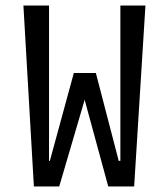

<svg xmlns="http://www.w3.org/2000/svg" viewBox="-20 -677 590 697"><path d="M103 0 65 -657H158V-93H161L248 -412H328L411 -93H417V-657H508L467 0H373L288 -312V-317L195 0Z"/></svg>

Font: Codetta
Style: Regular
Weight: 400
Italic angle: -11°
Designer: Ulrich Proeller
Foundry: PROSA GmbH
Version: Version 2.00;September 29, 2018;FontCreator 11.5.0.2427 64-b